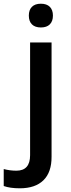

<svg xmlns="http://www.w3.org/2000/svg" viewBox="-79 -767 378 1027"><path d="M91.8 -636.7Q75.2 -653.3 75.2 -683.6Q75.2 -713.9 91.8 -730.5Q108.4 -747.1 139.6 -747.1Q170.9 -747.1 187.5 -730.5Q204.1 -713.9 204.1 -683.6Q204.1 -653.3 187.5 -636.7Q170.9 -620.1 139.6 -620.1Q108.4 -620.1 91.8 -636.7ZM26.9 240.2Q-24.9 240.2 -59.1 228V137.2Q-25.9 146 8.8 146Q82 146 82 63V-540H196.8V70.8Q197.3 154.3 153.3 197.3Q109.4 240.2 26.9 240.2Z"/></svg>

Font: OpenSans-Semibold
Style: Regular
Weight: 600
Foundry: Ascender Corporation
Version: Version 1.10